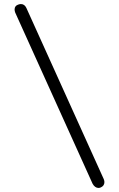

<svg xmlns="http://www.w3.org/2000/svg" viewBox="-20 -819 587 947"><path d="M466 108Q457 108 449.5 102.5Q442 97 437 88L55 -757Q52 -765 52 -772Q52 -790 69 -796Q77 -799 83 -799Q101 -799 110 -780L492 65Q495 73 495 79Q495 97 478 105Q472 108 466 108Z"/></svg>

Font: Kodchasan Light
Style: Regular
Weight: 300
Version: Version 1.000; ttfautohint (v1.6)